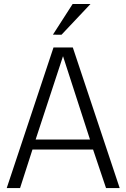

<svg xmlns="http://www.w3.org/2000/svg" viewBox="-20 -956 643 976"><path d="M14.2 0 252 -714.8H350.1L588.4 0H519L453.1 -195.8H145L82 0ZM161.1 -246.6H437.5L300.3 -670.4ZM292.5 -779.3 249 -779.8 349.1 -935.5H439.9Z"/></svg>

Font: Pontano Sans Light
Style: Regular
Weight: 300
Designer: Vernon Adams
Foundry: Vernon Adams
Version: Version 2.001